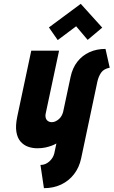

<svg xmlns="http://www.w3.org/2000/svg" viewBox="-20 -767 592 1001"><path d="M513 -623 401 -747 235 -624 281 -558 377 -630 437 -559ZM552 -414 530 -512Q484 -512 446.5 -495Q409 -478 383.5 -445.5Q358 -413 348 -366L309 -183Q306 -172 300.5 -162.5Q295 -153 287 -146Q279 -139 269.5 -134.5Q260 -130 250 -130Q241 -130 234 -133.5Q227 -137 223 -142.5Q219 -148 217.5 -156.5Q216 -165 218 -174L288 -503H143L70 -159Q60 -111 65.5 -79Q71 -47 87.5 -28.5Q104 -10 126.5 -2Q149 6 175 6Q198 6 216.5 2Q235 -2 249.5 -7.5Q264 -13 274 -19L263 33Q260 45 253.5 55.5Q247 66 237.5 74.5Q228 83 216.5 88Q205 93 191 93L209 214Q259 214 299 195Q339 176 366 141Q393 106 403 59L488 -343Q494 -369 507.5 -388.5Q521 -408 552 -414Z"/></svg>

Font: Advent Pro ExtraBold
Style: Italic
Weight: 800
Italic angle: -12°
Version: Version 3.000